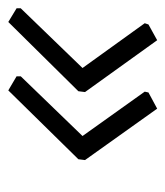

<svg xmlns="http://www.w3.org/2000/svg" viewBox="-17 -458 399 463"><g transform="rotate(90 182.5 -226.5)"><path d="M213 -406 337 -232 335 -216 169 -47 135 -67V-77L279 -226L172 -376L174 -385ZM48 -406 173 -232 171 -216 4 -47 -29 -67V-77L115 -226L7 -376L10 -385Z"/></g></svg>

Font: Alegreya Sans
Style: Italic
Weight: 400
Italic angle: -7°
Designer: Juan Pablo del Peral
Foundry: Huerta Tipografica
Version: Version 2.007